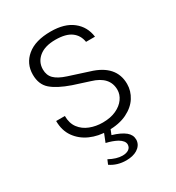

<svg xmlns="http://www.w3.org/2000/svg" viewBox="-196 -747 980 1069"><g transform="rotate(-30 294.0 -212.0)"><path d="M293.5 11Q232.5 11 182 -11.5Q131.5 -34 101.2 -76.8Q71 -119.5 71 -180.5H127Q127 -133.5 150 -103Q173 -72.5 210.8 -57.8Q248.5 -43 292.5 -43Q343 -43 379 -59.8Q415 -76.5 434.2 -103.5Q453.5 -130.5 453.5 -161Q453.5 -245.5 349.5 -276L247 -309Q166.5 -337 127 -371.2Q87.5 -405.5 87.5 -468.5Q87.5 -539 140.8 -583.2Q194 -627.5 293 -627.5Q382 -627.5 433.2 -587Q484.5 -546.5 493 -479H435.5Q428.5 -524 394 -549.2Q359.5 -574.5 293 -574.5Q225 -574.5 187.8 -544Q150.5 -513.5 150.5 -465.5Q150.5 -428 173.8 -405Q197 -382 248 -365.5L372 -325.5Q516.5 -282.5 516.5 -162Q516.5 -117 491.5 -77.5Q466.5 -38 416.8 -13.5Q367 11 293.5 11ZM301 205Q243 205 199.5 175L211.5 146.5Q258 171.5 295.5 171.5Q320.5 171.5 335.5 161.2Q350.5 151 351 131.5Q351 108 317.5 88Q287.5 72 248 63L282 -22.5L323 -20L298.5 41.5Q351.5 57 380 80Q405.5 101.5 405.5 130.5V135.5Q404 153 395 166Q386 179 371.8 187.8Q357.5 196.5 339.5 200.8Q321.5 205 301 205Z"/></g></svg>

Font: Betina Sans Light
Style: Regular
Weight: 300
Designer: Jonathan Pinhorn (font) & Cristiano Sobral (main changes)
Version: Version 2.001;October 6, 2020;FontCreator 13.0.0.2681 64-bit